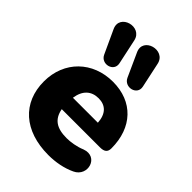

<svg xmlns="http://www.w3.org/2000/svg" viewBox="-228 -892 1011 1011"><g transform="rotate(45 277.5 -386.5)"><path d="M154 -571C176 -522 255 -541 243 -596L213 -736C195 -821 56 -783 94 -701ZM327 -571C350 -522 429 -541 417 -596L387 -736C369 -821 229 -783 268 -701ZM320 11C373 11 428 1 474 -21C550 -56 517 -173 430 -141C395 -126 353 -120 325 -120C251 -120 211 -146 199 -210H484C516 -210 530 -222 530 -249C530 -404 436 -503 288 -503C138 -503 29 -398 29 -247C29 -89 139 11 320 11ZM296 -388C348 -388 380 -357 384 -294H198C207 -356 242 -388 296 -388Z"/></g></svg>

Font: Nunito Black
Style: Regular
Weight: 900
Designer: Vernon Adams
Foundry: Vernon Adams
Version: Version 3.602